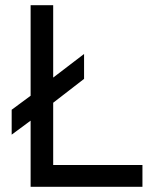

<svg xmlns="http://www.w3.org/2000/svg" viewBox="-20 -720 599 740"><path d="M98 0V-255L25 -201V-297L98 -351V-700H185V-421L304 -512V-416L185 -324V-84H529V0Z"/></svg>

Font: Overpass
Style: Regular
Weight: 400
Designer: Delve Withrington, Dave Bailey, Thomas Jockin
Foundry: Delve Fonts LLC
Version: Version 4.000